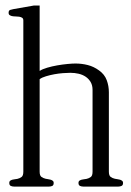

<svg xmlns="http://www.w3.org/2000/svg" viewBox="-20 -687 484 707"><path d="M433.1 -13.2Q433.1 -4.9 427.5 -2.4Q421.9 0 416 0H286.1Q280.3 0 274.7 -2.4Q269 -4.9 269 -13.2Q269 -19.5 272.9 -22Q276.9 -24.4 280.8 -25.4Q284.7 -26.4 289.3 -26.9Q293.9 -27.3 298.8 -28.3Q307.6 -30.3 314.2 -35.2Q320.8 -40 320.8 -54.7V-356Q320.8 -372.6 314 -384.5Q307.1 -396.5 295.7 -404.3Q284.2 -412.1 269.5 -415.5Q254.9 -418.9 238.8 -418.9Q227.5 -418.9 211.9 -417.7Q196.3 -416.5 180.2 -413.6Q164.1 -410.6 149.4 -406.2Q134.8 -401.9 126 -395.5V-54.7Q126 -40.5 132.6 -35.6Q139.2 -30.8 147.9 -28.8Q153.3 -27.8 157.7 -27.1Q162.1 -26.4 166 -25.4Q169.9 -24.4 173.8 -21.7Q177.7 -19 177.7 -13.2Q177.7 -4.9 172.4 -2.4Q167 0 161.1 0H31.2Q25.4 0 19.8 -2.4Q14.2 -4.9 14.2 -13.2Q14.2 -19.5 18.1 -22Q22 -24.4 25.9 -25.4Q29.8 -26.4 34.4 -26.9Q39.1 -27.3 43.9 -28.3Q52.7 -30.3 59.3 -35.2Q65.9 -40 65.9 -54.7V-611.8Q65.9 -618.7 61.5 -621.6Q57.1 -624.5 50.5 -625.5Q43.9 -626.5 36.6 -626.5Q29.3 -626.5 23.4 -627.9Q19.5 -628.9 15.6 -631.3Q11.7 -633.8 11.7 -640.1Q11.7 -648.4 17.3 -650.4Q22.9 -652.3 28.8 -653.3L104 -666.5H126V-425.8Q136.2 -432.6 153.8 -437.7Q171.4 -442.9 190.9 -446.3Q210.4 -449.7 228.5 -451.4Q246.6 -453.1 257.8 -453.1Q281.2 -453.1 303.2 -447.5Q325.2 -441.9 344.7 -427.7Q365.2 -413.1 373 -391.8Q380.9 -370.6 380.9 -347.2V-54.7Q380.9 -40.5 387.5 -35.6Q394 -30.8 402.8 -28.8Q408.2 -27.8 412.8 -27.1Q417.5 -26.4 421.4 -25.4Q425.3 -24.4 429.2 -21.7Q433.1 -19 433.1 -13.2Z"/></svg>

Font: Atsinvsda
Style: Regular
Weight: 400
Designer: Al Webster
Foundry: Al Webster and Michael Everson
Version: Version 2.000